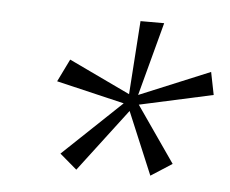

<svg xmlns="http://www.w3.org/2000/svg" viewBox="-34 -778 456 380"><g transform="rotate(5 194.0 -588.0)"><path d="M96 -465 212 -575 77 -607 99 -652 221 -594 231 -740H278L239 -594L379 -652L388 -607L242 -575L319 -464L277 -437L225 -561L130 -436Z"/></g></svg>

Font: Spectral Light
Style: Italic
Weight: 300
Italic angle: -10°
Designer: Jean-Baptiste Levee
Foundry: Production Type
Version: Version 2.001